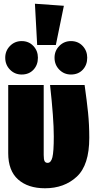

<svg xmlns="http://www.w3.org/2000/svg" viewBox="-20 -989 513 1028"><path d="M458 -251Q458 -105 391 -43Q324 19 221 19Q130 19 77 -28Q24 -75 24 -169V-534H214V-159Q214 -134 219 -125.5Q224 -117 235 -117Q253 -117 260.5 -146.5Q268 -176 268 -259Q268 -354 248 -534H433Q445 -449 451.5 -385.5Q458 -322 458 -251ZM167 -969 322 -958 279 -748H179ZM183 -680Q183 -641 159 -615.5Q135 -590 96 -590Q59 -590 33.5 -616Q8 -642 8 -680Q8 -717 33.5 -743Q59 -769 96 -769Q134 -769 158.5 -743Q183 -717 183 -680ZM447 -680Q447 -641 423 -615.5Q399 -590 360 -590Q323 -590 297.5 -616Q272 -642 272 -680Q272 -717 297.5 -743Q323 -769 360 -769Q398 -769 422.5 -743Q447 -717 447 -680Z"/></svg>

Font: Fira Sans Extra Condensed Black
Style: Regular
Weight: 900
Width: 1
Designer: Carrois Corporate & Edenspiekermann AG
Foundry: Carrois Corporate GbR & Edenspiekermann AG
Version: Version 4.203